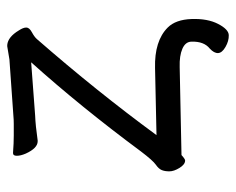

<svg xmlns="http://www.w3.org/2000/svg" viewBox="-81 -440 652 530"><g transform="rotate(-90 245.0 -175.0)"><path d="M137 -69 322 -73Q397 -75 434 -38Q456 -16 457.5 28Q459 72 444 101Q429 130 413 130.5Q397 131 380.5 121.5Q364 112 363.5 101Q363 90 376 78Q396 62 395 28Q395 11 375.5 2.5Q356 -6 325 -5L82 0Q71 10 67 10Q56 10 46.5 -5.5Q37 -21 37 -33.5Q37 -46 40.5 -54.5Q44 -63 55.5 -71Q67 -79 92 -112Q215 -278 338 -415L191 -404Q164 -403 122 -397H120Q101 -397 86 -430Q80 -444 80 -454.5Q80 -465 87 -465H89Q115 -463 136 -463H168Q180 -463 190 -464L346 -475L382 -481H386Q408 -479 426 -449Q434 -437 434 -428.5Q434 -420 421 -413Q408 -406 402 -399Q258 -234 137 -69Z"/></g></svg>

Font: Moon Stars Kai T
Style: Regular
Weight: 400
Designer: GuiWonder
Version: Version 1.101